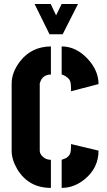

<svg xmlns="http://www.w3.org/2000/svg" viewBox="-20 -916 522 941"><path d="M149.4 -896.5H228.5L254.9 -840.8L282.2 -896.5H362.3L287.1 -748H222.7ZM37.1 -176.8V-505.9Q37.1 -562.5 79.1 -616.2Q134.8 -687.5 229.5 -688.5V-550.8Q188.5 -549.8 176.8 -512.7Q174.8 -508.8 174.8 -505.9V-176.8Q174.8 -161.1 191.4 -146.5Q207 -132.8 229.5 -132.8V4.9Q120.1 4.9 64.5 -86.9Q37.1 -133.8 37.1 -176.8ZM282.2 4.9V-132.8Q282.2 -132.8 304.7 -141.6Q318.4 -151.4 323.2 -162.1Q328.1 -174.8 328.1 -198.2V-210L462.9 -177.7Q462.9 -92.8 394.5 -37.1Q342.8 4.9 282.2 4.9ZM282.2 -550.8V-688.5Q353.5 -688.5 411.1 -626Q462.9 -569.3 462.9 -503.9L328.1 -468.8V-483.4Q328.1 -507.8 323.2 -519.5Q319.3 -529.3 309.1 -537.1Q298.8 -544.9 291 -547.9Z"/></svg>

Font: Post No Bills Colombo
Style: ExtraBold
Weight: 900
Designer: Kosala Senevirathne, Siva Puranthara, Lasantha Premarathna, Tharique Azeez
Foundry: Mooniak
Version: Version 1.220 ; ttfautohint (v1.5)